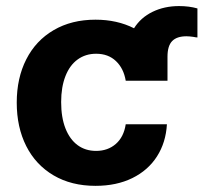

<svg xmlns="http://www.w3.org/2000/svg" viewBox="-20 -602 671 633"><path d="M394.5 -335.9Q387.7 -376.5 362.3 -400.6Q336.9 -424.8 296.9 -424.8Q262.2 -424.8 236.1 -406Q210 -387.2 195.8 -351.1Q181.6 -314.9 181.6 -265.6Q181.6 -214.8 195.8 -178.7Q210 -142.6 235.8 -123.5Q261.7 -104.5 296.9 -104.5Q335.4 -104.5 361.8 -127.4Q388.2 -150.4 394.5 -192.4H530.3Q526.9 -132.3 497.6 -86.4Q468.3 -40.5 416.3 -14.9Q364.3 10.7 294.9 10.7Q215.3 10.7 156.5 -23.9Q97.7 -58.6 66.4 -120.6Q35.2 -182.6 35.2 -263.7Q35.2 -344.7 66.7 -406.5Q98.1 -468.3 157 -502.7Q215.8 -537.1 294.9 -537.1Q366.2 -537.1 421.9 -508.8Q443.8 -543.9 482.9 -563Q522 -582 570.3 -582Q603.5 -582 630.9 -574.2V-478.5Q627 -478.5 617.2 -480.5Q603.5 -482.4 594.7 -482.4Q563 -482.4 547.6 -466.6Q532.2 -450.7 532.2 -415V-335.9Z"/></svg>

Font: Pretendard GOV
Style: Bold
Weight: 700
Designer: Base glyphs from Inter by Rasmus Andersson; Hangeul glyphs from Noto Sans CJK(Source Han Sans) by Jang Soo-young and Kan
Foundry: Kil Hyung-jin
Version: Version 1.309